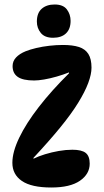

<svg xmlns="http://www.w3.org/2000/svg" viewBox="-20 -827 462 854"><path d="M35 -103Q35 -151 65.5 -214.5Q96 -278 152.5 -351Q209 -424 287 -501V-505Q262 -495 232.5 -486.5Q203 -478 176.5 -473.5Q150 -469 132 -469Q82 -469 59 -485Q36 -501 36 -533Q36 -555 51.5 -571.5Q67 -588 94 -599Q114 -607 141.5 -613.5Q169 -620 200 -623.5Q231 -627 260 -627Q303 -627 331 -618Q359 -609 373 -587Q387 -565 387 -526Q387 -497 372.5 -458Q358 -419 327.5 -369.5Q297 -320 247.5 -259.5Q198 -199 129 -125V-121Q151 -132 180.5 -141Q210 -150 241.5 -155.5Q273 -161 302 -161Q343 -161 361 -147Q379 -133 379 -99Q379 -53 335.5 -23Q292 7 208 7Q120 7 77.5 -22Q35 -51 35 -103ZM223 -807Q261 -807 277.5 -785Q294 -763 294 -734Q294 -698 273.5 -678.5Q253 -659 216 -659Q179 -659 161.5 -680.5Q144 -702 144 -731Q144 -769 165.5 -788Q187 -807 223 -807Z"/></svg>

Font: DynaPuff Condensed
Style: Regular
Weight: 400
Width: 3
Designer: Toshi Omagari, Jennifer Daniel
Foundry: Google Fonts
Version: Version 2.000